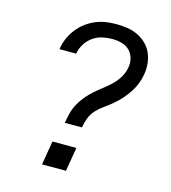

<svg xmlns="http://www.w3.org/2000/svg" viewBox="-110 -832 821 922"><g transform="rotate(15 300.0 -371.5)"><path d="M238 -221Q242 -245 248 -269.5Q254 -294 266.5 -317Q279 -340 296 -360.5Q313 -381 333 -398.5Q353 -416 374 -432Q395 -448 414 -466.5Q433 -485 446.5 -508Q460 -531 464 -556Q469 -580 462.5 -603Q456 -626 440 -641.5Q424 -657 401 -663Q378 -669 354 -669Q330 -669 305 -663.5Q280 -658 258.5 -642.5Q237 -627 223 -604.5Q209 -582 205 -557Q205 -557 205 -557Q205 -557 205 -556H122Q122 -557 122 -557.5Q122 -558 122 -558Q126 -584 136.5 -609Q147 -634 164 -656.5Q181 -679 203 -696Q225 -713 250.5 -724Q276 -735 302 -739Q328 -743 354 -743Q382 -743 409.5 -739Q437 -735 461 -723.5Q485 -712 504 -694Q523 -676 534 -652Q545 -628 548 -600Q551 -572 546 -544Q542 -520 533 -497Q524 -474 510 -452.5Q496 -431 478.5 -411.5Q461 -392 441.5 -375.5Q422 -359 400.5 -344Q379 -329 361.5 -310Q344 -291 335.5 -267.5Q327 -244 323 -221ZM184 0 204 -119H323L303 0Z"/></g></svg>

Font: Iosevka SS04 Extended
Style: Italic
Weight: 400
Width: 7
Italic angle: -9°
Monospace: yes
Designer: Belleve Invis
Foundry: Belleve Invis
Version: Version 19.0.0; ttfautohint (v1.8.4)